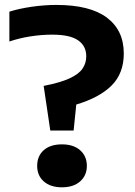

<svg xmlns="http://www.w3.org/2000/svg" viewBox="-20 -770 563 798"><path d="M189 -227.5 161.5 -413Q230.5 -426.5 269 -444.2Q307.5 -462 323 -484.8Q338.5 -507.5 338.5 -536Q338.5 -579 304.5 -602.5Q270.5 -626 197 -626Q153 -626 106.5 -618.8Q60 -611.5 19 -597.5V-721.5Q58 -734 111 -741.8Q164 -749.5 214 -749.5Q354 -749.5 424.2 -696.8Q494.5 -644 494.5 -547.5Q494.5 -465.5 444.2 -415Q394 -364.5 297 -335.5L286 -227.5ZM237.5 8.5Q190 8.5 162.2 -15.8Q134.5 -40 134.5 -80.5Q134.5 -121.5 161.8 -145.8Q189 -170 237.5 -170Q286 -170 313.5 -145.2Q341 -120.5 341 -80.5Q341 -41 313.2 -16.2Q285.5 8.5 237.5 8.5Z"/></svg>

Font: Encode Sans Semi Expanded
Style: Bold
Weight: 700
Width: 6
Designer: Multiple Designers
Foundry: Impallari Type
Version: Version 3.000; ttfautohint (v1.8.3) -l 8 -r 50 -G 200 -x 14 